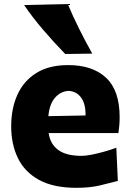

<svg xmlns="http://www.w3.org/2000/svg" viewBox="-20 -902 638 938"><path d="M354 15.6Q241.7 15.6 171.1 -22.9Q100.6 -61.5 67.6 -129.4Q34.7 -197.3 34.7 -285.2Q34.7 -372.6 65.4 -439.9Q96.2 -507.3 158 -545.7Q219.7 -584 313 -584Q432.1 -584 498.3 -522Q564.5 -460 564.5 -330.1Q564.5 -306.2 562.7 -288.1Q561 -270 558.6 -252H217.8Q225.1 -198.7 264.2 -169.7Q303.2 -140.6 378.4 -140.6Q397.9 -140.6 427 -146.2Q456.1 -151.9 488.3 -160.9Q520.5 -169.9 548.3 -180.2L555.7 -18.1Q520 -8.8 470.2 3.4Q420.4 15.6 354 15.6ZM397.9 -337.9Q398.9 -394.5 376.2 -425.3Q353.5 -456.1 314.9 -458Q274.9 -455.6 248 -423.6Q221.2 -391.6 216.3 -334.5ZM298.8 -638.2Q242.7 -695.8 191.4 -755.6Q140.1 -815.4 97.7 -877.4L311 -882.3Q336.4 -821.8 366.5 -761.5Q396.5 -701.2 430.7 -640.1Z"/></svg>

Font: Pinar-DS4-FD ExtraBold
Style: Regular
Weight: 800
Designer: Amin Abedi
Version: Version 3.000